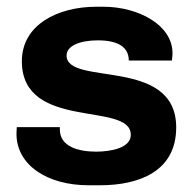

<svg xmlns="http://www.w3.org/2000/svg" viewBox="-20 -541 579 571"><path d="M158 -163H30C30 -159 29 -153 29 -143C29 -51 119 10 244 10H277C395 10 504 -32 504 -162C504 -374 178 -283 178 -376C178 -404 216 -421 271 -421C328 -421 363 -403 363 -361H491C491 -362 493 -372 493 -383C493 -467 391 -521 287 -521H267C151 -521 45 -467 45 -359C45 -150 369 -241 369 -140C369 -101 310 -90 266 -90C213 -90 158 -105 158 -156Z"/></svg>

Font: Chivo
Style: Bold
Weight: 700
Designer: Hector Gatti
Foundry: Omnibus-Type
Version: Version 1.003;PS 001.003;hotconv 1.0.70;makeotf.lib2.5.58329